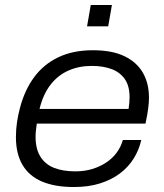

<svg xmlns="http://www.w3.org/2000/svg" viewBox="-20 -740 661 772"><path d="M277 12Q201 12 149 -10Q97 -32 70.5 -77Q44 -122 44 -189Q44 -220 48.5 -249.5Q53 -279 60 -305Q79 -378 117.5 -430Q156 -482 215 -510Q274 -538 353 -538Q431 -538 480.5 -514Q530 -490 554.5 -447.5Q579 -405 579 -347Q579 -329 576 -305Q573 -281 565 -243H128Q126 -228 124.5 -215.5Q123 -203 123 -191Q123 -141 142.5 -110Q162 -79 197.5 -65Q233 -51 283 -51Q320 -51 351 -60.5Q382 -70 407 -86.5Q432 -103 449 -126Q466 -149 474 -177H548Q539 -137 517.5 -102.5Q496 -68 462 -42.5Q428 -17 382 -2.5Q336 12 277 12ZM139 -302H497Q499 -315 500 -326.5Q501 -338 501 -349Q501 -395 481.5 -422.5Q462 -450 428 -462.5Q394 -475 349 -475Q297 -475 254.5 -456Q212 -437 182.5 -398.5Q153 -360 139 -302ZM330 -634 345 -720H430L415 -634Z"/></svg>

Font: Archivo SemiExpanded Light
Style: Italic
Weight: 300
Width: 6
Italic angle: -10°
Designer: Hector Gatti
Foundry: Omnibus-Type
Version: Version 2.001